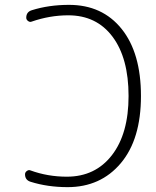

<svg xmlns="http://www.w3.org/2000/svg" viewBox="-20 -760 643 790"><path d="M106 -12Q83 -19 83 -43Q83 -51 90.5 -56.5Q98 -62 105 -59Q176 -33 255 -33Q372 -33 440.5 -121.5Q509 -210 509 -365Q509 -521 443 -609Q377 -697 261 -697Q185 -697 110 -671Q103 -668 95.5 -673.5Q88 -679 88 -687Q88 -711 111 -718Q181 -740 264 -740Q401 -740 480.5 -641Q560 -542 560 -365Q560 -187 477 -88.5Q394 10 258 10Q176 10 106 -12Z"/></svg>

Font: Rounded Mplus 1c Light
Style: Regular
Weight: 300
Version: Version 1.059.20150529